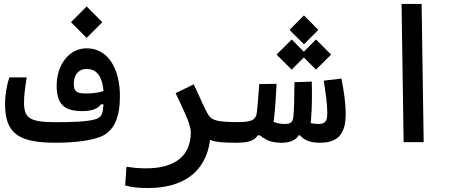

<svg xmlns="http://www.w3.org/2000/svg" viewBox="-20 -713 2384 963"><path d="M258.3 2.9C345.7 2.9 431.6 -5.9 485.8 -27.8C554.7 -55.7 581.5 -129.4 581.5 -230C581.5 -367.7 522.5 -470.7 414.6 -470.7C324.2 -470.7 264.2 -384.8 264.2 -284.2C264.2 -189.9 301.8 -155.8 393.1 -155.8C442.9 -155.8 471.7 -168.9 486.3 -189.5L499 -189.9C496.1 -133.3 484.4 -122.6 456.1 -114.3C414.6 -102.1 333 -100.1 258.3 -100.1C126.5 -100.1 100.6 -122.6 100.6 -198.7C100.6 -233.9 104.5 -263.7 113.8 -324.7H26.9C16.6 -295.4 5.4 -242.7 5.4 -192.4C5.4 -46.4 68.8 2.9 258.3 2.9ZM499 -256.3C471.7 -248 446.8 -244.1 409.2 -244.1C359.9 -244.1 350.1 -257.8 350.1 -294.9C350.1 -333.5 371.1 -367.2 415 -367.2C458.5 -367.2 492.7 -337.9 499 -256.3ZM414.6 -522.9 493.2 -601.6 414.6 -680.7 335.9 -601.6Z M1033.7 -11.2C1064 0.5 1100.6 2.9 1166 2.9C1189.5 2.9 1208.5 -10.3 1208.5 -56.2C1208.5 -90.8 1196.8 -100.6 1171.9 -100.6C1069.3 -100.6 1043.5 -109.9 1026.9 -134.3C1006.3 -164.6 989.7 -211.4 951.7 -290L860.8 -245.6C898.9 -165 937 -90.8 937 -49.3C937 71.8 853.5 131.3 713.9 131.3C669.9 131.3 651.4 128.4 614.3 123.5L607.9 217.3C643.6 226.6 671.4 230 723.6 230C896.5 230 1012.7 151.4 1033.7 -11.2Z M1166 2.9C1229.5 2.9 1257.3 -8.8 1272.5 -34.2H1283.7C1318.8 -5.4 1347.7 2.9 1394.5 2.9C1429.7 2.9 1465.3 -8.8 1477.1 -34.2H1484.9C1505.4 -10.3 1534.7 2.9 1584.5 2.9C1678.7 2.9 1713.9 -44.4 1713.9 -142.6C1713.9 -193.4 1705.6 -252.9 1692.4 -318.8L1604 -308.6C1613.3 -244.6 1621.6 -194.8 1621.6 -148.4C1621.6 -102.1 1610.4 -91.3 1575.2 -91.3C1561 -91.3 1549.3 -92.8 1538.1 -95.7C1539.1 -101.6 1539.6 -107.4 1540 -113.3C1544.9 -168.9 1545.4 -235.8 1543.9 -303.7L1457 -300.8C1456.1 -232.9 1455.6 -168.9 1451.7 -129.9C1448.7 -99.6 1439 -91.3 1406.2 -91.3C1389.6 -91.3 1370.6 -94.7 1352.1 -101.1C1352.5 -105.5 1353.5 -109.9 1354 -114.7C1360.8 -171.4 1363.8 -230.5 1367.2 -292.5L1280.3 -291.5C1275.9 -228.5 1272 -176.3 1267.6 -145C1262.7 -109.4 1237.3 -100.6 1171.9 -100.6ZM1564.9 -363.8 1640.6 -439 1564.9 -515.1 1503.9 -453.6 1442.9 -515.1 1367.2 -439 1442.9 -363.8 1503.9 -424.8ZM1504.4 -490.7 1576.7 -563 1504.4 -635.7 1432.1 -563Z M2004.4 0H2105L2094.7 -693.4H1994.1Z"/></svg>

Font: Cascadia Mono NF
Style: Regular
Weight: 400
Monospace: yes
Designer: Aaron Bell
Foundry: Saja Typeworks
Version: Version 2404.023